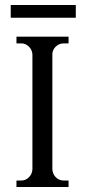

<svg xmlns="http://www.w3.org/2000/svg" viewBox="-20 -750 346 770"><path d="M23 -730H284V-679H23ZM255 0H46V-26H65Q83 -26 96 -39Q109 -52 110 -71V-532Q109 -550 96 -563Q83 -576 65 -576H46V-603H255V-576H236Q217 -576 204 -563.5Q191 -551 190 -534V-71Q191 -52 204 -39Q217 -26 236 -26H255Z"/></svg>

Font: Constantine
Style: Regular
Weight: 400
Designer: Dukom Design
Version: Version 1.001;PS 001.001;hotconv 1.0.56;makeotf.lib2.0.21325